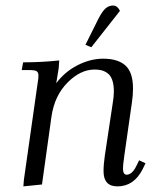

<svg xmlns="http://www.w3.org/2000/svg" viewBox="-20 -663 562 690"><path d="M58.1 -411.1 63 -439Q129.9 -439 192.9 -445.8L190.9 -418L182.1 -363.8Q212.4 -404.8 258.5 -428.5Q304.7 -452.1 351.1 -452.1Q403.8 -452.1 430.9 -427.5Q458 -402.8 458 -345.2Q458 -320.3 454.1 -294.9L426.8 -104Q421.9 -68.8 421.9 -58.1Q421.9 -35.2 435.1 -35.2Q454.1 -35.2 469.2 -64.9L480 -86.9L502.9 -76.2L492.2 -54.2Q460.9 6.8 401.9 6.8Q352.1 6.8 352.1 -47.9Q352.1 -71.8 356.9 -105L384.8 -290Q389.2 -315.4 389.2 -334Q389.2 -358.9 383.3 -375.5Q377.4 -392.1 366.5 -399.9Q355.5 -407.7 344.7 -410.4Q334 -413.1 319.8 -413.1Q269 -413.1 222.4 -366Q175.8 -318.8 165 -244.1L130.9 0L64 6.8L65.9 -17.1L115.2 -363.8Q118.2 -380.9 118.2 -391.1Q118.2 -402.8 111.8 -407Q105.5 -411.1 87.9 -411.1ZM287.1 -502 333 -594.2Q346.7 -621.1 358.6 -632.1Q370.6 -643.1 386.2 -643.1Q401.9 -643.1 411.1 -624L308.1 -493.2Z"/></svg>

Font: Dihjauti
Style: Italic
Weight: 400
Italic angle: -9°
Designer: T. Christopher White
Version: Version 3.0.0